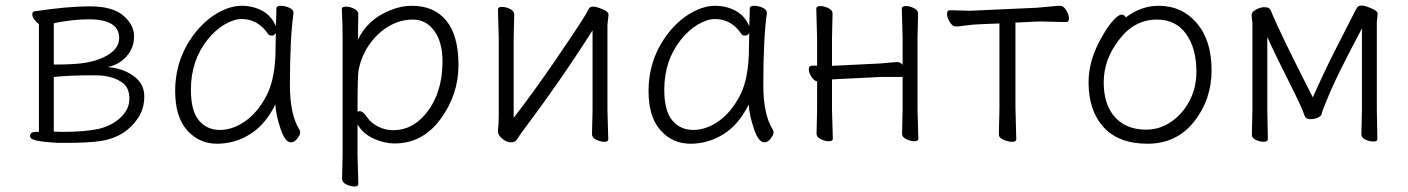

<svg xmlns="http://www.w3.org/2000/svg" viewBox="-20 -505 5103 696"><path d="M189 13Q140 10 114.5 5Q89 0 89 -12Q89 -27 110 -27H121V-418Q113 -423 105 -433.5Q97 -444 97 -453Q97 -462 106 -464Q224 -482 306 -482Q388 -482 427 -448.5Q466 -415 466 -373Q466 -331 438.5 -300.5Q411 -270 370 -262Q427 -257 465 -229Q503 -201 503 -156Q503 -111 481 -78Q436 -9 347 6Q300 13 217 13ZM302 -435Q245 -435 175 -421V-271Q256 -271 293 -278Q330 -285 355 -297Q412 -324 412 -367Q412 -435 302 -435ZM175 -28 207 -27Q288 -27 336 -37.5Q384 -48 416.5 -78.5Q449 -109 449 -146.5Q449 -184 428 -202Q391 -232 325 -232H314Q232 -232 175 -226Z M1044 -457Q1031 -368 1031 -196Q1031 -89 1066 -34Q1068 -30 1068 -23Q1068 -16 1057.5 -2.5Q1047 11 1035 11Q1013 11 996.5 -39.5Q980 -90 978 -126Q942 -53 886.5 -18.5Q831 16 766.5 16Q702 16 658.5 -32.5Q615 -81 615 -175Q615 -298 693 -393Q729 -436 772.5 -460Q816 -484 856.5 -484Q897 -484 930.5 -466Q964 -448 980 -410Q982 -456 982 -475Q982 -484 997.5 -484Q1013 -484 1028.5 -477Q1044 -470 1044 -459ZM980 -386Q975 -376 965.5 -376Q956 -376 953 -380Q916 -436 856 -436Q828 -436 794.5 -416.5Q761 -397 733 -362Q672 -286 672 -180Q672 -103 701 -68.5Q730 -34 777 -34Q824 -34 869.5 -66Q915 -98 947 -160Q979 -222 979 -334Q979 -361 980 -386Z M1220 144 1222 55V-368Q1222 -421 1219 -472Q1219 -481 1233.5 -481Q1248 -481 1263.5 -473.5Q1279 -466 1279 -454Q1279 -454 1278 -401Q1278 -401 1278 -372L1277 -360Q1312 -435 1395 -468Q1434 -484 1473 -484Q1554 -484 1598 -430Q1642 -376 1642 -269Q1642 -162 1577 -73.5Q1512 15 1411 15Q1373 15 1334.5 -2.5Q1296 -20 1276 -54V56L1279 162Q1279 171 1265 171Q1251 171 1235.5 163.5Q1220 156 1220 144ZM1276 -100Q1280 -102 1284 -102Q1296 -102 1310.5 -80.5Q1325 -59 1351 -46Q1377 -33 1404 -33Q1458 -33 1498.5 -67.5Q1539 -102 1561.5 -157Q1584 -212 1584 -282.5Q1584 -353 1554 -393.5Q1524 -434 1477.5 -434Q1431 -434 1390.5 -410.5Q1350 -387 1320.5 -346Q1291 -305 1280 -252Q1276 -235 1276 -100Z M2126 -18 2128 -106V-395Q2014 -215 1872 -26Q1863 -14 1855.5 -1.5Q1848 11 1832.5 11Q1817 11 1801 -2Q1785 -15 1785 -29V-31Q1788 -58 1788 -86V-364L1785 -471Q1785 -480 1799.5 -480Q1814 -480 1829 -472.5Q1844 -465 1844 -453L1842 -364V-78Q1912 -168 1988 -279Q2064 -390 2087 -426.5Q2110 -463 2114 -472Q2118 -481 2129 -481Q2140 -481 2153 -476Q2186 -465 2186 -452L2182 -415V-106L2185 0Q2185 9 2171 9Q2157 9 2141.5 1.5Q2126 -6 2126 -18Z M2760 -457Q2747 -368 2747 -196Q2747 -89 2782 -34Q2784 -30 2784 -23Q2784 -16 2773.5 -2.5Q2763 11 2751 11Q2729 11 2712.5 -39.5Q2696 -90 2694 -126Q2658 -53 2602.5 -18.5Q2547 16 2482.5 16Q2418 16 2374.5 -32.5Q2331 -81 2331 -175Q2331 -298 2409 -393Q2445 -436 2488.5 -460Q2532 -484 2572.5 -484Q2613 -484 2646.5 -466Q2680 -448 2696 -410Q2698 -456 2698 -475Q2698 -484 2713.5 -484Q2729 -484 2744.5 -477Q2760 -470 2760 -459ZM2696 -386Q2691 -376 2681.5 -376Q2672 -376 2669 -380Q2632 -436 2572 -436Q2544 -436 2510.5 -416.5Q2477 -397 2449 -362Q2388 -286 2388 -180Q2388 -103 2417 -68.5Q2446 -34 2493 -34Q2540 -34 2585.5 -66Q2631 -98 2663 -160Q2695 -222 2695 -334Q2695 -361 2696 -386Z M3250 -20 3252 -108V-226H3173L3011 -218L2996 -217V-108Q2996 -108 2999 -2Q2999 7 2985 7Q2971 7 2955.5 -0.5Q2940 -8 2940 -20L2942 -108V-210Q2931 -212 2921.5 -226.5Q2912 -241 2912 -254Q2912 -267 2924 -267H2942V-367L2939 -474Q2939 -483 2953.5 -483Q2968 -483 2983 -475.5Q2998 -468 2998 -456L2996 -367V-266Q3000 -267 3004 -267H3010L3172 -275Q3187 -276 3205.5 -278Q3224 -280 3234 -280Q3244 -280 3252 -270V-367L3249 -474Q3249 -483 3263.5 -483Q3278 -483 3293 -475.5Q3308 -468 3308 -456L3306 -367V-108L3309 -2Q3309 7 3295 7Q3281 7 3265.5 -0.5Q3250 -8 3250 -20Z M3661 -115 3664 0Q3664 9 3649 9Q3634 9 3617.5 1.5Q3601 -6 3601 -16Q3601 -26 3601.5 -46.5Q3602 -67 3602.5 -87.5Q3603 -108 3603 -115V-420L3528 -417Q3504 -416 3480 -412.5Q3456 -409 3444.5 -409Q3433 -409 3423 -425Q3413 -441 3413 -454.5Q3413 -468 3424 -468L3496 -466L3740 -477Q3765 -479 3789 -481.5Q3813 -484 3824 -484Q3835 -484 3845 -468Q3855 -452 3855 -438.5Q3855 -425 3844 -425Q3844 -425 3758 -427H3741L3661 -423Z M4061 -442Q4117 -484 4180 -484Q4265 -484 4318.5 -421Q4372 -358 4372 -251Q4372 -144 4308.5 -64Q4245 16 4140 16Q4035 16 3980.5 -44Q3926 -104 3926 -207Q3926 -289 3976 -374Q3996 -410 4015.5 -431Q4035 -452 4045.5 -452Q4056 -452 4061 -442ZM4135 -35Q4184 -35 4225.5 -63.5Q4267 -92 4292 -139.5Q4317 -187 4317 -245Q4317 -329 4280 -381.5Q4243 -434 4174 -434Q4091 -434 4036 -360Q3981 -289 3981 -207Q3981 -125 4022 -80Q4063 -35 4135 -35Z M4915 -18 4917 -106V-402Q4831 -240 4801 -169.5Q4771 -99 4771 -92.5Q4771 -86 4759 -79.5Q4747 -73 4730 -73Q4713 -73 4710 -84Q4698 -119 4650 -213.5Q4602 -308 4574 -371V-106L4576 -1Q4576 9 4561 9Q4546 9 4532 2Q4518 -5 4518 -16L4520 -106V-422L4517 -449L4518 -455Q4520 -464 4535.5 -471.5Q4551 -479 4562 -479Q4573 -479 4578.5 -476Q4584 -473 4587 -466Q4617 -391 4739 -152Q4783 -251 4824.5 -332Q4866 -413 4879 -439Q4892 -465 4898 -475Q4904 -485 4914.5 -485Q4925 -485 4938 -480Q4974 -467 4974 -456L4971 -425V-106L4973 -1Q4973 8 4958.5 8Q4944 8 4929.5 1Q4915 -6 4915 -18Z"/></svg>

Font: ToneOZ-Pinyin-WenKai-Light
Style: Light
Weight: 300
Designer: Fontworks Inc.
Foundry: ToneOZ
Version: Version 0.240331